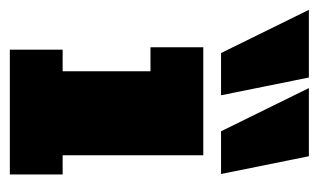

<svg xmlns="http://www.w3.org/2000/svg" viewBox="-218 -512 663 400"><g transform="rotate(90 114.0 -311.5)"><path d="M17 0V-110H62V-293H12V-403H237V-110H277V0ZM187 -440 97 -623H239L276 -440ZM24 -440 -66 -623H75L112 -440Z"/></g></svg>

Font: Rokkitt SemiBold Black
Style: Regular
Weight: 900
Version: Version 3.103